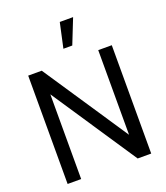

<svg xmlns="http://www.w3.org/2000/svg" viewBox="-170 -1083 1036 1199"><g transform="rotate(-20 348.0 -484.0)"><path d="M334 -802.5 370 -967.5H458.5L393 -802.5ZM160 0V-563L535.5 0H625.5V-720H535.5V-157.5L160 -720H70V0Z"/></g></svg>

Font: Hauora Medium
Style: Regular
Weight: 500
Designer: Wayne Shih
Foundry: WCYS
Version: Version 1.001;hotconv 1.0.109;makeotfexe 2.5.65596